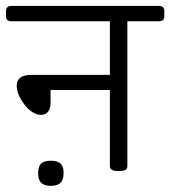

<svg xmlns="http://www.w3.org/2000/svg" viewBox="-45 -569 567 639"><path d="M483.9 -549.3Q501.8 -549.3 501.8 -532.3V-515.3Q501.8 -498.2 483.9 -498.2H378.9V-17Q378.9 -8.3 373.4 -4.2Q367.8 0 354.7 0H344.8Q320.7 0 320.7 -17V-269.5H123.3V-227.9Q123.3 -207.7 114.9 -197.2Q106.6 -186.7 92.4 -186.7Q63.4 -186.7 37.1 -220.2Q10.7 -253.7 10.7 -284.2Q10.7 -319.9 61 -319.9H320.7V-498.2H-7.1Q-25 -498.2 -25 -515.3V-532.3Q-25 -549.3 -7.1 -549.3ZM124.1 -34.1Q147.4 -34.1 157.4 -23.8Q167.3 -13.5 166.5 7.1Q166.9 28.9 156.6 39.2Q146.3 49.5 124.1 49.5Q101.9 49.5 92 39.4Q82 29.3 82 7.1Q82 -15.9 92.4 -25Q102.7 -34.1 124.1 -34.1Z"/></svg>

Font: Jaldi
Style: Regular
Weight: 400
Designer: Pablo Cosgaya and Nicolas Silva
Foundry: Omnibus-Type
Version: Version 1.001;PS 001.001;hotconv 1.0.70;makeotf.lib2.5.58329